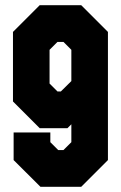

<svg xmlns="http://www.w3.org/2000/svg" viewBox="-20 -720 466 740"><path d="M293 -700 396 -597V-103L293 0H136L32.5 -103V-209.5H174V-172L204.5 -141.5H224.5L255 -172V-241L240 -226H133L30 -329V-597L133 -700ZM224.5 -558.5H201.5L171 -528V-398L201.5 -367.5H214.5L255 -407.5V-528Z"/></svg>

Font: Tourney Condensed Black
Style: Regular
Weight: 900
Width: 3
Designer: Tyler Finck
Foundry: Etcetera Type Co
Version: Version 1.010; ttfautohint (v1.8.3)